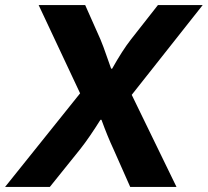

<svg xmlns="http://www.w3.org/2000/svg" viewBox="-68 -735 817 755"><path d="M247 -368 84 -715H267L327 -580Q338 -554 352 -513L369 -465H373Q414 -538 447 -580L553 -715H729L450 -362L626 0H444L378 -149Q355 -198 331 -264H327Q307 -232 286.5 -202Q266 -172 247 -148L128 0H-48Z"/></svg>

Font: Nebula Sans Bold
Style: Regular
Weight: 700
Italic angle: -9°
Designer: Paul D. Hunt for Adobe (as Source Sans)
Foundry: Nebula Entertainment & Broadcasting LLC
Version: Version 1.010